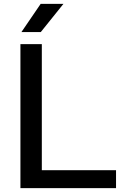

<svg xmlns="http://www.w3.org/2000/svg" viewBox="-20 -967 624 987"><path d="M85 0V-740H195V-92H576.5V0ZM90 -802 189 -947H306L189.5 -802Z"/></svg>

Font: Encode Sans Semi Expanded Medium
Style: Regular
Weight: 500
Width: 6
Designer: Multiple Designers
Foundry: Impallari Type
Version: Version 2.000